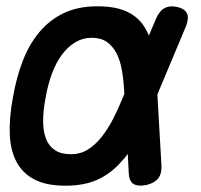

<svg xmlns="http://www.w3.org/2000/svg" viewBox="-20 -580 640 610"><path d="M493 -53Q494 -27 482 -12.5Q470 2 444 8Q417 13 403.5 4Q390 -5 389 -31L386 -91Q376 -77 365 -66Q334 -30 291.5 -10Q249 10 188 10Q127 10 89 -10Q51 -30 32 -66.5Q13 -103 11 -154.5Q9 -206 21 -270Q32 -334 52.5 -387Q73 -440 105.5 -478.5Q138 -517 183 -538.5Q228 -560 289 -560Q349 -560 385.5 -542Q422 -524 441 -491Q448 -479 453 -467L475 -519Q486 -545 502.5 -554Q519 -563 543 -558Q567 -552 574 -537.5Q581 -523 571 -497L480 -280ZM375 -281V-283Q373 -323 367.5 -355.5Q362 -388 350 -411Q338 -434 319 -447Q300 -460 271 -460Q243 -460 219 -445.5Q195 -431 176.5 -406Q158 -381 145 -346Q132 -311 125 -270Q117 -229 117 -196Q117 -163 126 -139.5Q135 -116 154.5 -103Q174 -90 206 -90Q235 -90 258.5 -104.5Q282 -119 302.5 -144.5Q323 -170 340.5 -204.5Q358 -239 374 -279Z"/></svg>

Font: Maple Mono Medium
Style: Italic
Weight: 500
Italic angle: -10°
Monospace: yes
Designer: subframe7536
Version: Version 7.000